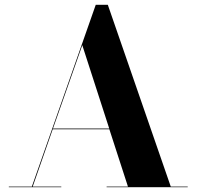

<svg xmlns="http://www.w3.org/2000/svg" viewBox="-20 -785 824 805"><path d="M17 -2.5H113.5L381.5 -765H432L696 -2.5H767V0H427V-2.5H516.5L438.5 -243H201L117 -2.5H237V0H17ZM325 -595.5 202 -246H438Z"/></svg>

Font: Bodoni* 72pt
Style: Bold
Weight: 700
Version: Version 2.3